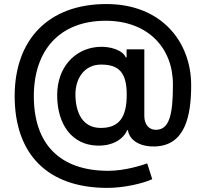

<svg xmlns="http://www.w3.org/2000/svg" viewBox="-20 -728 1008 946"><path d="M509.2 197.8C591.3 197.8 686.1 175.4 730.1 154.8L705.3 77.1C675.4 87.7 593.4 113.6 513.8 113.6C274.9 113.6 146.7 -18.1 146.7 -253.9C146.7 -479.8 273.4 -625.7 500.7 -625.7C708.5 -625.7 832.4 -492.2 832 -311.8C832.4 -157.7 812.5 -88.4 747.9 -88.4C711.3 -88.4 691.1 -118.3 691.1 -155.5V-485.1H603.7V-445.3H599.1C588.4 -476.6 526.6 -504.6 452.4 -495.7C349.8 -483.7 261.7 -398.8 261.7 -258.9C261.7 -112.9 336.3 -15.3 456 -10.7C536.9 -7.1 589.5 -44.7 606.2 -86.6H610.4C619 -29.5 680.8 -4.3 741.5 -6.4C893.1 -9.2 921.9 -158.4 921.9 -308.2C921.9 -522 775.6 -708.1 504.3 -708.1C219.8 -708.1 52.6 -534.4 52.2 -254.6C52.6 33.4 215.6 197.8 509.2 197.8ZM351.6 -263.1C351.9 -344.8 397.7 -409.8 478 -409.8C565 -409.8 604 -371.4 604.4 -263.5C604.8 -152.7 568.9 -97.7 476.6 -97.7C383.9 -97.7 351.9 -177.2 351.6 -263.1Z"/></svg>

Font: Margiela Sans Medium
Style: Regular
Weight: 500
Designer: Stefan Endress, Andreas Faust
Version: Version 1.100;FEAKit 1.0